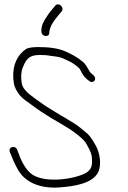

<svg xmlns="http://www.w3.org/2000/svg" viewBox="-20 -847 586 877"><path d="M244.8 -827C239.8 -827 235.9 -825.3 233.1 -822C225.9 -813.3 218.7 -804.7 211.4 -796C205.9 -789.3 199.9 -781 193.6 -771C180.7 -752.6 167.4 -729.8 168.9 -703C170 -677.9 205.4 -675.5 204.9 -697C206.5 -725.9 226 -752.3 240.8 -770C248 -778.7 255.2 -787.3 262.4 -796C265.2 -799.3 266.2 -803.5 265.4 -808.5C263.7 -818.4 254.7 -827 244.8 -827ZM414.3 -490.5C413.5 -495.5 411.1 -499.7 407.2 -503L397.9 -511C394 -514.3 391.1 -517.7 389.2 -521C378.9 -538.3 372.5 -553.4 355.6 -567C331.4 -586.1 309.4 -599 279.1 -612C246.1 -627.2 200 -632 156.7 -632C134.8 -632 114.1 -630.3 100.1 -624C60.5 -597.6 36 -551.3 40.9 -487C42.1 -479.7 43 -472.7 43.4 -466C44.7 -458 47.9 -448.7 53.1 -438C71.4 -405.7 82.9 -397.5 120.2 -371C156.5 -343.6 179.3 -329.3 212 -309C249.1 -286.1 290.2 -265.3 324.2 -239C346 -222 367.4 -207 380 -180C389.4 -163.4 400.4 -142.8 400 -120C402.7 -87.3 394.9 -70.9 372.5 -57C323 -30 195.1 -8.9 130 -48C95.2 -70.6 74.6 -116.6 59 -162C51.2 -184.7 17.5 -177.4 24.4 -154C35.2 -128 45.3 -101.4 59.2 -77C92.5 -12.8 165.1 15.6 252.5 9C325.6 3.5 396.6 -9.9 425 -54C441.4 -79.4 441.3 -127.8 423.7 -170C410.9 -194.1 397.5 -219 379.7 -236L364.5 -249C350.9 -260.7 332.4 -275.2 316.5 -285C297 -295.9 277.5 -309.7 257.7 -320C234.6 -334.4 216.5 -345.3 190.9 -361C173.5 -373 111.4 -415.1 99.2 -431C91.2 -439.5 81.7 -452 79.6 -465C75.1 -491.8 75.7 -517.2 82.9 -535C96.6 -570.2 107.4 -596 162.2 -596C183.4 -596 198.6 -594.6 218.6 -591C239.3 -588.5 252.5 -587.3 268.4 -580L294.4 -568C302.3 -564.7 308.9 -561 314.2 -557C323.8 -550.4 342.2 -538.1 347.2 -527C356.4 -508.7 362.7 -497.5 377.2 -485L386.4 -478C398.6 -465.8 416.8 -475.4 414.3 -490.5Z"/></svg>

Font: CiSf OpenHand
Style: OpObl
Weight: 400
Foundry: Cannot Into Space Fonts
Version: Version 0.7892